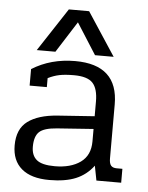

<svg xmlns="http://www.w3.org/2000/svg" viewBox="-52 -753 625 811"><g transform="rotate(5 260.0 -347.5)"><path d="M207 -710H293L413 -527H334L250 -659L166 -527H87ZM29 -118Q29 -188 73 -220.5Q117 -253 198 -259L355 -270V-332Q355 -387 332.5 -411Q310 -435 253 -435Q215 -435 191 -430Q167 -425 143 -413V-375H70V-445Q150 -495 253 -495Q435 -495 435 -327V-98Q435 -77 442.5 -68Q450 -59 467 -59H491V0H386L374 -62Q344 -22 299.5 -3.5Q255 15 187 15Q110 15 69.5 -19.5Q29 -54 29 -118ZM355 -163V-216L201 -205Q146 -201 126 -182Q106 -163 106 -119Q106 -82 128.5 -63.5Q151 -45 205 -45Q273 -45 314 -74.5Q355 -104 355 -163Z"/></g></svg>

Font: Pridi Light
Style: Regular
Weight: 300
Version: Version 1.002